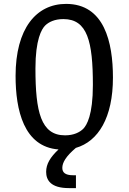

<svg xmlns="http://www.w3.org/2000/svg" viewBox="-20 -759 660 986"><path d="M314 -64C190 -64 162 -184.5 162 -407.5C162 -556 193.5 -609.5 212 -628C230.5 -646 260.5 -661 305.5 -661C429 -661 457 -546 457 -322.5C457 -167.5 425.5 -116 407.5 -97.5C389 -79.5 359 -64 314 -64ZM60 -369C60 -194 102 -5 280.5 8.5C238 48.5 217 83.5 217 123.5C217 165.5 240 207 334 207H370V141H355.5C314 141 300 126 300 103C300 76.5 318 44 369.5 0.5C485 -33 560 -155 560 -360.5C560 -542 516 -739 319.5 -739C166 -739 60 -612.5 60 -369Z"/></svg>

Font: Monaspace Argon
Style: Regular
Weight: 400
Designer: Riley Cran & the Lettermatic Team
Foundry: Lettermatic
Version: Version 1.200 (Monaspace Argon)